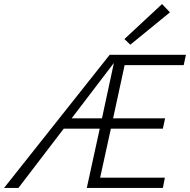

<svg xmlns="http://www.w3.org/2000/svg" viewBox="-54 -929 939 949"><path d="M786 -868 590 -708 561 -736 747 -909ZM854 -607H562L505 -344H762L751 -293H494L441 -51H761L751 0H375L439 -293H261L37 0H-34L488 -658H865ZM300 -344H450L509 -618Z"/></svg>

Font: EauTestText Semilight
Style: Italic
Weight: 300
Italic angle: -12°
Designer: Christian Thalmann (Catharsis Fonts)
Version: Version 0.001;PS 000.001;hotconv 1.0.88;makeotf.lib2.5.64775